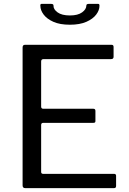

<svg xmlns="http://www.w3.org/2000/svg" viewBox="-20 -974 668 994"><path d="M97 -728Q97 -742 109 -742H558Q568 -742 568 -731V-680Q568 -668 555 -668H206Q193 -668 193 -656V-422Q193 -411 204 -411H463Q474 -411 474 -400V-347Q474 -343 472 -340.5Q470 -338 463 -338H204Q193 -338 193 -327V-84Q193 -74 203 -74H570Q581 -74 581 -64V-11Q581 -6 578.5 -3Q576 0 570 0H111Q97 0 97 -14V-728ZM342 -846Q290 -846 256.5 -861Q223 -876 206 -898.5Q189 -921 189 -944Q188 -949 190 -951.5Q192 -954 195 -954H242Q250 -954 253.5 -952Q257 -950 257 -945Q256 -926 278 -910Q300 -894 342 -894ZM342 -846V-894Q383 -894 405 -910Q427 -926 427 -945Q427 -950 430.5 -952Q434 -954 442 -954H488Q492 -954 493.5 -951.5Q495 -949 495 -944Q495 -921 478 -898.5Q461 -876 427 -861Q393 -846 342 -846Z"/></svg>

Font: Libre Franklin
Style: Regular
Weight: 400
Designer: Pablo Impallari, Rodrigo Fuenzalida, Nhung Nguyen
Foundry: Impallari Type
Version: Version 3.000